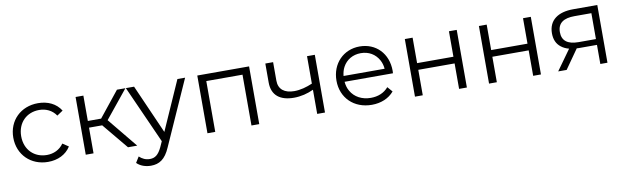

<svg xmlns="http://www.w3.org/2000/svg" viewBox="-45 -1027 5608 1723"><g transform="rotate(-10 2759.5 -165.5)"><path d="M321 5C410 5 485 -31 528 -99L474 -135C438 -83 382 -58 321 -58C207 -58 122 -139 122 -263C122 -387 207 -468 321 -468C382 -468 438 -443 474 -390L528 -426C485 -495 410 -530 321 -530C165 -530 50 -420 50 -263C50 -107 165 5 321 5Z M735 -295V-526H664V0H735V-234H855L1049 0H1133L911 -271L1118 -526H1041L856 -295Z M1224 199C1299 199 1355 166 1399 63L1662 -526H1592L1394 -79L1197 -526H1122L1357 -1L1334 50C1303 115 1272 138 1225 138C1186 138 1156 123 1129 98L1096 151C1128 183 1175 199 1224 199Z M1844 0V-463H2174V0H2245V-526H1773V0Z M2844 0V-526H2773V-276C2746 -264 2718 -255 2691 -248C2662 -241 2634 -237 2607 -237C2519 -237 2464 -277 2464 -357V-526H2393V-353C2393 -234 2470 -179 2594 -179C2625 -179 2656 -183 2687 -190C2716 -197 2745 -207 2773 -220V0Z M3271 5C3355 5 3427 -25 3474 -81L3434 -127C3394 -80 3338 -58 3273 -58C3192 -58 3126 -94 3091 -155C3076 -180 3068 -209 3065 -241H3506C3506 -249 3507 -258 3507 -263C3507 -422 3400 -530 3252 -530C3105 -530 2995 -419 2995 -263C2995 -107 3108 5 3271 5ZM3065 -294C3068 -323 3075 -350 3088 -374C3120 -434 3180 -469 3252 -469C3325 -469 3383 -434 3416 -374C3429 -350 3437 -323 3439 -294Z M3735 0V-232H4066V0H4137V-525H4066V-293H3735V-525H3664V0Z M4410 0V-232H4741V0H4812V-525H4741V-293H4410V-525H4339V0Z M5418 0V-526H5197C5061 -526 4973 -466 4973 -346C4973 -290 4992 -247 5030 -218C5049 -203 5073 -191 5101 -184L4969 0H5046L5169 -175C5175 -174 5181 -174 5188 -174H5353V0ZM5194 -227C5095 -227 5045 -266 5045 -344C5045 -428 5102 -463 5199 -463H5353V-227Z"/></g></svg>

Font: Montserrat Z
Style: Regular
Weight: 400
Designer: Julieta Ulanovsky
Foundry: Julieta Ulanovsky
Version: Version 8.000